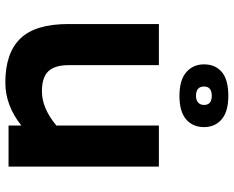

<svg xmlns="http://www.w3.org/2000/svg" viewBox="-98 -765 875 719"><g transform="rotate(90 339.5 -405.5)"><path d="M70 0ZM604 -563V0H450V-48Q375 12 289 12Q179 12 124.5 -44Q70 -100 70 -224V-563H224V-224Q224 -174 246.5 -149.5Q269 -125 322 -125Q385 -125 450 -179V-563ZM221 -732Q221 -774 249.5 -798.5Q278 -823 339 -823Q398 -823 427 -798Q456 -773 456 -732Q456 -690 427 -665Q398 -640 339 -640Q280 -640 250.5 -665.5Q221 -691 221 -732ZM373 -732Q373 -761 339 -761Q304 -761 304 -732Q304 -702 339 -702Q355 -702 364 -710Q373 -718 373 -732Z"/></g></svg>

Font: Biryani ExtraBold
Style: Regular
Weight: 800
Designer: Dan Reynolds and Mathieu Reguer
Foundry: Dan Reynolds and Mathieu Reguer
Version: Version 1.004; ttfautohint (v1.1) -l 5 -r 5 -G 72 -x 0 -D la